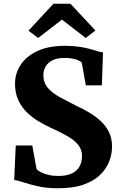

<svg xmlns="http://www.w3.org/2000/svg" viewBox="-20 -998 646 1029"><path d="M291.5 11Q231 11 184.5 0.5Q138 -10 105.8 -20.8Q73.5 -31.5 56 -33L64.5 -218.5H153L176 -91.5Q184 -83 200 -74.8Q216 -66.5 239.5 -60.8Q263 -55 292.5 -55Q336.5 -55 364.8 -68.2Q393 -81.5 406.2 -105.8Q419.5 -130 419.5 -162Q419.5 -197 398.5 -222.5Q377.5 -248 339.5 -269.5Q301.5 -291 250.5 -314Q221.5 -327.5 188.5 -346.8Q155.5 -366 126.2 -393.8Q97 -421.5 78.8 -459.8Q60.5 -498 60.5 -550Q60.5 -603.5 90.2 -649.8Q120 -696 179.8 -724.2Q239.5 -752.5 328.5 -752.5Q371 -752.5 403.8 -747.5Q436.5 -742.5 461.2 -735.8Q486 -729 503.5 -723.5Q521 -718 532 -717L526 -540.5H440L418 -663Q413.5 -668.5 400.8 -674.2Q388 -680 369 -683.8Q350 -687.5 327 -687.5Q286.5 -687.5 261.5 -675Q236.5 -662.5 224.5 -641.5Q212.5 -620.5 212.5 -594.5Q212.5 -554 237 -526.2Q261.5 -498.5 302 -476.5Q342.5 -454.5 390 -430.5Q421 -416.5 454.2 -397.2Q487.5 -378 516.2 -352.5Q545 -327 562.8 -292.5Q580.5 -258 580.5 -212Q580.5 -173.5 565.8 -134.2Q551 -95 517.8 -62Q484.5 -29 428.8 -9Q373 11 291.5 11ZM184.5 -794.5 132.5 -833.5 266.5 -978H357.5L491.5 -834.5L439.5 -794.5L312 -893Z"/></svg>

Font: Merriweather Light 18pt ExtraBold
Style: Regular
Weight: 800
Version: Version 2.100